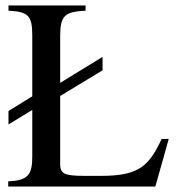

<svg xmlns="http://www.w3.org/2000/svg" viewBox="-20 -682 651 702"><path d="M597 -174H571C549 -127 529 -94 499 -72C466 -49 422 -39 351 -39H288C215 -39 200 -47 200 -82V-331L355 -425V-474L200 -379V-551C200 -626 218 -639 293 -643V-662H11V-643C84 -639 98 -625 98 -551V-330L11 -276V-227L98 -280V-111C98 -44 84 -22 10 -19V0H548Z"/></svg>

Font: XITS
Style: Regular
Weight: 400
Designer: MicroPress Inc., with final additions and corrections provided by Coen Hoffman, Elsevier (retired)
Version: Version 1.302